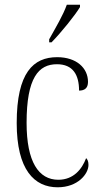

<svg xmlns="http://www.w3.org/2000/svg" viewBox="-20 -786 428 816"><path d="M189 -619V-606H199C241 -649 299 -721 320 -756V-766H264C248 -721 218 -671 189 -619ZM225 10C311 10 356 -47 356 -85C356 -100 352 -108 346 -114C329 -68 293 -22 228 -22C144 -22 93 -98 93 -264C93 -456 144 -513 222 -513C290 -513 316 -468 316 -401C339 -401 354 -411 354 -438C354 -497 305 -543 223 -543C122 -543 51 -478 51 -263C51 -64 126 10 225 10Z"/></svg>

Font: Noto Serif Armenian Condensed ExtraLight
Style: Regular
Weight: 200
Width: 3
Designer: Monotype Design Team
Foundry: Monotype Imaging Inc.
Version: Version 2.008